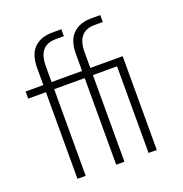

<svg xmlns="http://www.w3.org/2000/svg" viewBox="-131 -849 917 964"><g transform="rotate(-20 327.5 -366.5)"><path d="M327.1 -501V-591.8Q327.1 -664.1 362.8 -698.7Q398.4 -733.4 460 -733.4H508.8V-696.3H464.8Q371.1 -696.3 371.1 -585V-501H543.9V0H500V-462.9H371.1V0H327.1V-462.9H164.1V0H120.1V-462.9H25.4V-501H120.1V-591.8Q120.1 -665 155.8 -699.2Q191.4 -733.4 252.9 -733.4H300.8V-696.3H256.8Q164.1 -696.3 164.1 -585V-501Z"/></g></svg>

Font: Gothic A1 ExtraLight
Style: Regular
Weight: 275
Designer: HanYang I&C Co.,Ltd.
Foundry: HanYang I&C Co.,Ltd.
Version: Version 2.50